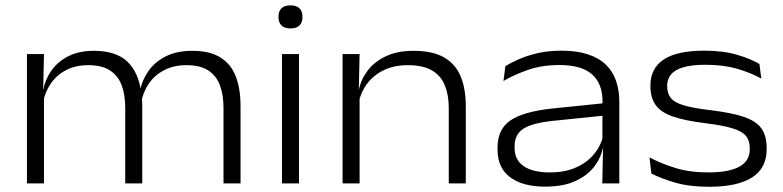

<svg xmlns="http://www.w3.org/2000/svg" viewBox="-20 -684 2920 716"><path d="M813.5 0V-281.5Q813.5 -330 800.2 -365.8Q787 -401.5 756.8 -421.2Q726.5 -441 675.5 -441Q628 -441 592.5 -422.5Q557 -404 535.2 -372.5Q513.5 -341 506.5 -301.5L494 -349.5H503Q511 -387.5 534.5 -420.5Q558 -453.5 598.5 -474Q639 -494.5 697 -494.5Q762 -494.5 801.5 -470Q841 -445.5 859 -399.5Q877 -353.5 877 -288.5V0ZM80.5 0V-482.5H144L141 -347.5L144 -342V0ZM447 0V-281.5Q447 -330 433.8 -365.8Q420.5 -401.5 390.5 -421.2Q360.5 -441 309 -441Q261.5 -441 226 -422.2Q190.5 -403.5 168.8 -371.5Q147 -339.5 140 -299.5L128 -347.5H141Q148 -386.5 171.2 -420Q194.5 -453.5 234.2 -474Q274 -494.5 330.5 -494.5Q411 -494.5 453.5 -455.5Q496 -416.5 506.5 -340Q508.5 -329 509.5 -316.8Q510.5 -304.5 510.5 -293V0Z M1031.5 0V-482.5H1095V0ZM1063 -578Q1041 -578 1029.8 -589Q1018.5 -600 1018.5 -620V-622.5Q1018.5 -642.5 1029.8 -653.2Q1041 -664 1063 -664Q1085.5 -664 1096.8 -653Q1108 -642 1108 -622.5V-620Q1108 -600 1096.8 -589Q1085.5 -578 1063 -578Z M1653.5 0V-281Q1653.5 -329.5 1639 -365.5Q1624.5 -401.5 1591 -421.2Q1557.5 -441 1501 -441Q1449.5 -441 1411 -422.2Q1372.5 -403.5 1348.8 -371.5Q1325 -339.5 1317 -299.5L1304.5 -347.5H1318Q1325.5 -386.5 1350.5 -420Q1375.5 -453.5 1418.5 -474Q1461.5 -494.5 1522.5 -494.5Q1593.5 -494.5 1636.2 -469.8Q1679 -445 1698 -398.8Q1717 -352.5 1717 -288V0ZM1257.5 0V-482.5H1321L1318 -347.5L1321 -342.5V0Z M2226 0 2229 -135 2226.5 -147.5V-283L2227 -305Q2227 -372 2187.8 -406.8Q2148.5 -441.5 2066 -441.5Q2000 -441.5 1947.8 -423Q1895.5 -404.5 1857.5 -382L1864.5 -437Q1885 -450 1915 -463.2Q1945 -476.5 1985 -485.8Q2025 -495 2074.5 -495Q2132 -495 2173 -481.2Q2214 -467.5 2239.8 -442.5Q2265.5 -417.5 2277.5 -382.2Q2289.5 -347 2289.5 -303.5V0ZM2013 12Q1929 12 1882.2 -23.2Q1835.5 -58.5 1835.5 -125V-134.5Q1835.5 -203 1884.8 -235.8Q1934 -268.5 2041.5 -279.5L2236 -299.5L2238.5 -253.5L2048.5 -234Q1967 -226 1933 -204.8Q1899 -183.5 1899 -139V-132Q1899 -87.5 1933.2 -64.2Q1967.5 -41 2030.5 -41Q2087.5 -41 2129.2 -60Q2171 -79 2196.5 -110.8Q2222 -142.5 2230 -181.5L2242 -135.5H2229Q2222 -97.5 2196.8 -63.8Q2171.5 -30 2126.2 -9Q2081 12 2013 12Z M2624.5 12.5Q2550.5 12.5 2497 -3.2Q2443.5 -19 2409 -37L2402 -97Q2445.5 -74 2499 -57.5Q2552.5 -41 2622 -41Q2697.5 -41 2736.8 -62.2Q2776 -83.5 2776 -127.5V-130.5Q2776 -160.5 2761 -178Q2746 -195.5 2709.2 -206.2Q2672.5 -217 2607 -225Q2530.5 -234.5 2486.5 -250.5Q2442.5 -266.5 2424 -293.8Q2405.5 -321 2405.5 -363V-365.5Q2405.5 -429 2455 -462Q2504.5 -495 2606.5 -495Q2677 -495 2728.5 -479.8Q2780 -464.5 2812 -445.5L2819 -391Q2780.5 -412.5 2729 -427.5Q2677.5 -442.5 2611 -442.5Q2560 -442.5 2528.5 -433.2Q2497 -424 2482.5 -406.5Q2468 -389 2468 -365V-362.5Q2468 -335 2482 -318Q2496 -301 2531.2 -290.8Q2566.5 -280.5 2630.5 -273Q2709 -263.5 2754.5 -248Q2800 -232.5 2819.5 -205Q2839 -177.5 2839 -131.5V-127Q2839 -57 2784.5 -22.2Q2730 12.5 2624.5 12.5Z"/></svg>

Font: Anek Gujarati SemiExpanded Light
Style: Regular
Weight: 300
Width: 6
Designer: Mrunmayee Ghaisas (Gujarati), Yesha Goshar (Latin)
Foundry: Ek Type
Version: Version 1.003